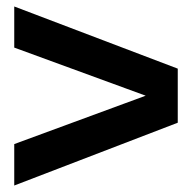

<svg xmlns="http://www.w3.org/2000/svg" viewBox="-20 -543 600 593"><path d="M24 30V-98L494 -271V-224L24 -396V-523L529 -331V-164Z"/></svg>

Font: Hanken Grotesk Black
Style: Italic
Weight: 900
Italic angle: -8°
Designer: Alfredo Marco Pradil
Foundry: Hanken Design Co.
Version: Version 3.013